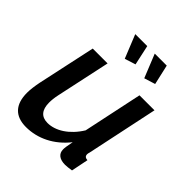

<svg xmlns="http://www.w3.org/2000/svg" viewBox="-205 -859 996 996"><g transform="rotate(45 293.0 -361.0)"><path d="M210 -732 262 -603 322 -622 298 -732ZM353 -732 405 -603 466 -622 441 -732ZM28 -120C28 -35 69 10 150 10C235 10 317 -30 377 -106C370 -70 368 -56 368 -45C368 -12 392 5 432 5C444 5 458 3 478 0L497 -94C482 -95 474 -101 474 -115C474 -119 475 -124 477 -130L560 -523H450L381 -197C336 -124 272 -84 214 -84C169 -84 145 -111 145 -165C145 -182 147 -202 152 -225L216 -523H107L38 -203C32 -172 28 -144 28 -120Z"/></g></svg>

Font: FIGSv2-sans-serif SmBold Italic
Style: Regular
Weight: 600
Italic angle: -12°
Designer: Matt McInerney, Pablo Impallari, Rodrigo Fuenzalida
Foundry: Matt McInerney, Pablo Impallari, Rodrigo Fuenzalida
Version: Version 4.020;hotconv 1.0.109;makeotfexe 2.5.65596